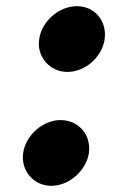

<svg xmlns="http://www.w3.org/2000/svg" viewBox="-20 -602 418 622"><path d="M198 -369C257 -369 311 -418 319 -475C327 -534 287 -582 229 -582C172 -582 115 -534 107 -475C98 -418 142 -369 198 -369ZM55 -106C47 -49 89 0 146 0C204 0 259 -49 268 -106C276 -165 235 -213 176 -213C120 -213 63 -165 55 -106Z"/></svg>

Font: Mluvka Bold
Style: Italic
Weight: 700
Italic angle: -8°
Designer: Modified by Jiří Krblich, Original typeface by Gumpita Rahayu
Foundry: Gumpita Rahayu & Jiří Krblich
Version: Version 2.000;Glyphs 3.1.1 (3134)